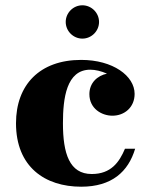

<svg xmlns="http://www.w3.org/2000/svg" viewBox="-20 -696 575 726"><path d="M228.5 -613C228.5 -578.5 257 -550 291.5 -550C326 -550 354.5 -578.5 354.5 -613C354.5 -647.5 326 -676 291.5 -676C257 -676 228.5 -647.5 228.5 -613ZM491 -133.5H452.5C431 -82.5 399.5 -38 327 -38C242.5 -38 218 -115.5 218 -230C218 -324 231 -432.5 321.5 -432.5C340.5 -432.5 363.5 -427 384.5 -417.5C348 -410 318 -382.5 318 -340C318 -285 365 -258.5 405 -258.5C450.5 -258.5 489 -290 489 -341C489 -409 407 -469.5 287 -469.5C130 -469.5 40.5 -375 40.5 -230C40.5 -65 150 10 287 10C403 10 465 -47 491 -133.5Z"/></svg>

Font: Bodoni* 06
Style: Bold
Weight: 700
Version: Version 2.2